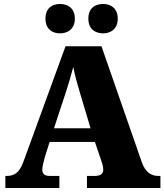

<svg xmlns="http://www.w3.org/2000/svg" viewBox="-20 -947 828 967"><path d="M500 -779C535 -779 573 -799 573 -853C573 -908 535 -927 500 -927C461 -927 425 -908 425 -853C425 -799 461 -779 500 -779ZM282 -779C319 -779 357 -799 357 -853C357 -908 319 -927 282 -927C245 -927 209 -908 209 -853C209 -799 245 -779 282 -779ZM7 0H279V-61H230C202 -61 193 -73 193 -93C193 -112 203 -144 207 -160L230 -232H458L489 -141C492 -133 500 -111 500 -92C500 -67 479 -61 458 -61H418V0H788V-61H777C740 -61 712 -81 695 -128L491 -714H310L97 -130C76 -73 48 -61 14 -61H7ZM252 -301 315 -493C326 -527 338 -567 349 -610C357 -566 369 -527 379 -492L436 -301Z"/></svg>

Font: Noto Serif Georgian Black
Style: Regular
Weight: 900
Designer: Monotype Design Team, Akaki Razmadze
Foundry: Google LLC
Version: Version 2.003